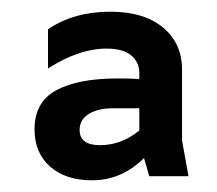

<svg xmlns="http://www.w3.org/2000/svg" viewBox="-20 -728 370 328"><path d="M235 -427 226 -458Q188 -420 137 -420Q92 -420 65.5 -443.5Q39 -467 39 -507Q39 -554 76.5 -574Q114 -594 181 -594Q203 -594 218 -593V-603Q218 -622 204 -633.5Q190 -645 162 -645Q115 -645 62 -611V-678Q106 -708 169 -708Q226 -708 258.5 -681Q291 -654 291 -609V-488L302 -427ZM151 -480Q187 -480 218 -505V-543H171Q148 -543 132 -533.5Q116 -524 116 -506Q116 -480 151 -480Z"/></svg>

Font: Amiko SemiBold
Style: Regular
Weight: 600
Designer: Pablo Impallari, Rodrigo Fuenzalida, Andres Torresi
Foundry: Impallari Type
Version: Version 1.001; ttfautohint (v1.3)